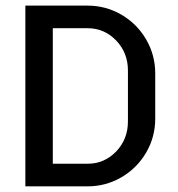

<svg xmlns="http://www.w3.org/2000/svg" viewBox="-20 -660 630 680"><path d="M529.8 -240.2Q529.8 -174.8 497.6 -119.6Q465.3 -64.5 410.2 -32.2Q355 0 290 0H69.8V-640.1H290Q355 -640.1 410.2 -607.9Q465.3 -575.7 497.6 -520.3Q529.8 -464.8 529.8 -399.9ZM433.1 -230V-410.2Q433.1 -473.1 391.4 -516.6Q349.6 -560.1 290 -560.1H167V-80.1H290Q349.6 -80.1 391.4 -123.5Q433.1 -167 433.1 -230Z"/></svg>

Font: Laconic
Style: Regular
Weight: 400
Designer: Robby Woodard
Version: Version 1.000